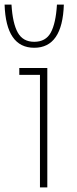

<svg xmlns="http://www.w3.org/2000/svg" viewBox="-36 -816 336 836"><path d="M-16 -796H14Q19 -714 41.5 -674Q64 -634 113 -634Q163 -634 185 -674Q207 -714 212 -796H242Q236 -608 113 -608Q-10 -608 -16 -796ZM138 0V-490H48V-520H170V0Z"/></svg>

Font: Sora Thin
Style: Regular
Weight: 32
Designer: Jonathan Barnbrook, Julián Moncada
Foundry: Barnbrook Fonts
Version: Version 2.000